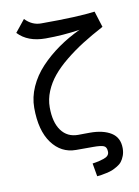

<svg xmlns="http://www.w3.org/2000/svg" viewBox="-93 -759 704 970"><g transform="rotate(-10 259.0 -273.5)"><path d="M99.1 -697.3Q134.3 -660.2 180.7 -660.2Q371.6 -660.2 457 -671.9L482.9 -589.4Q422.4 -557.1 374.5 -526.9Q326.7 -496.6 283.4 -461.4Q240.2 -426.3 211.7 -391.6Q183.1 -356.9 166.5 -316.7Q149.9 -276.4 149.9 -234.4Q149.9 -157.7 180.9 -115.5Q211.9 -73.2 267.1 -73.2Q267.6 -73.2 296.9 -73.5Q326.2 -73.7 327.1 -73.7Q395.5 -73.7 436.3 -48.1Q477.1 -22.5 477.1 32.2Q477.1 53.2 470.5 70.6Q463.9 87.9 455.1 99.1Q446.3 110.4 430.9 119.4Q415.5 128.4 404.1 133.1Q392.6 137.7 374.5 141.6Q356.4 145.5 348.4 146.7Q340.3 147.9 325.7 149.4L314 82Q334 79.1 345.7 76.4Q357.4 73.7 372.1 68.8Q386.7 64 393.8 56.2Q400.9 48.3 400.9 37.6Q400.9 12.7 385.7 6.3Q370.6 0 333 0H323.2H243.7Q167.5 0 119.9 -64.7Q72.3 -129.4 72.3 -246.1Q72.3 -300.3 95.7 -352.8Q119.1 -405.3 160.4 -449.2Q201.7 -493.2 253.7 -529.8Q305.7 -566.4 366.2 -594.7Q280.3 -581.5 190.4 -581.5Q98.6 -581.5 48.8 -634.8Z"/></g></svg>

Font: Fantasque Sans Mono
Style: Regular
Weight: 400
Monospace: yes
Designer: Jany Belluz
Version: Version 1.8.0 ; ttfautohint (v1.8.2)